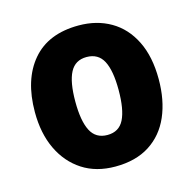

<svg xmlns="http://www.w3.org/2000/svg" viewBox="-88 -649 757 749"><g transform="rotate(-15 290.5 -274.5)"><path d="M540 -276Q540 -191 512 -126.5Q484 -62 428 -26Q372 10 289 10Q212 10 156.5 -26Q101 -62 70.5 -126Q40 -190 40 -276Q40 -407 104.5 -483Q169 -559 292 -559Q365 -559 421 -526.5Q477 -494 508.5 -430.5Q540 -367 540 -276ZM203 -275Q203 -197 223.5 -157Q244 -117 291 -117Q338 -117 358 -157Q378 -197 378 -276Q378 -354 357.5 -393Q337 -432 290 -432Q244 -432 223.5 -393Q203 -354 203 -275Z"/></g></svg>

Font: Noto Sans Ethiopic SemiCondensed ExtraBold
Style: Regular
Weight: 800
Width: 4
Designer: Monotype Design Team
Foundry: Monotype Imaging Inc.
Version: Version 2.102; ttfautohint (v1.8.4.7-5d5b)